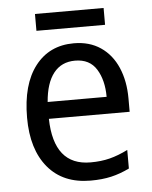

<svg xmlns="http://www.w3.org/2000/svg" viewBox="-51 -720 611 772"><g transform="rotate(-5 255.0 -333.5)"><path d="M264 -546Q327 -546 372 -515.5Q417 -485 440.5 -430.5Q464 -376 464 -306V-252H138Q142 -63 290 -63Q333 -63 368 -72Q403 -81 441 -100V-25Q404 -7 367.5 1.5Q331 10 284 10Q173 10 112 -63Q51 -136 51 -264Q51 -398 108 -472Q165 -546 264 -546ZM263 -476Q208 -476 176.5 -436Q145 -396 139 -320H377Q377 -387 349.5 -431.5Q322 -476 263 -476ZM396 -677V-609H119V-677Z"/></g></svg>

Font: Noto Sans Kannada SemiCondensed
Style: Regular
Weight: 400
Width: 4
Designer: Jelle Bosma - Monotype Design Team
Foundry: Monotype Imaging Inc.
Version: Version 2.005; ttfautohint (v1.8.4.7-5d5b)